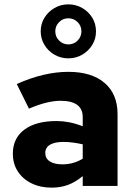

<svg xmlns="http://www.w3.org/2000/svg" viewBox="-20 -854 619 882"><path d="M217 8Q165 8 124.5 -12Q84 -32 61.5 -67Q39 -102 39 -148Q39 -219 92 -258.5Q145 -298 240 -298Q268 -298 297 -292.5Q326 -287 360 -274V-316Q360 -391 258 -391Q229 -391 193.5 -382.5Q158 -374 113 -355L57 -468Q182 -524 294 -524Q401 -524 460.5 -473Q520 -422 520 -330V0H360V-45Q326 -17 292 -4.5Q258 8 217 8ZM188 -151Q188 -126 209 -112.5Q230 -99 267 -99Q317 -99 360 -125V-191Q338 -196 316 -199Q294 -202 271 -202Q231 -202 209.5 -189Q188 -176 188 -151ZM294.1 -586Q259 -586 230 -602.8Q201.1 -619.5 184 -648Q167 -676.5 167 -710Q167 -744.4 184 -772.2Q201 -800 229.9 -817Q258.8 -834 293.9 -834Q329 -834 358 -817.2Q386.9 -800.4 404 -772.4Q421 -744.4 421 -709.6Q421 -676 404 -648Q387 -620 358.1 -603Q329.2 -586 294.1 -586ZM294.1 -650Q319 -650 336.5 -667.6Q354 -685.2 354 -710.1Q354 -735 336.4 -752.5Q318.8 -770 293.9 -770Q269 -770 251.5 -752.4Q234 -734.8 234 -709.9Q234 -685 251.6 -667.5Q269.2 -650 294.1 -650Z"/></svg>

Font: Red Hat Text VF
Style: Regular
Weight: 400
Designer: Pentagram, MCKL
Foundry: Pentagram, MCKL
Version: Version 1.023